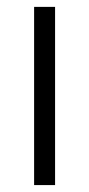

<svg xmlns="http://www.w3.org/2000/svg" viewBox="-20 -535 256 555"><path d="M78.6 -515.1H139.2V0H78.6Z"/></svg>

Font: Reddit Sans Light
Style: Regular
Weight: 300
Designer: Stephen Hutchings
Foundry: Reddit
Version: Version 1.013